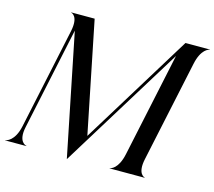

<svg xmlns="http://www.w3.org/2000/svg" viewBox="-139 -916 1187 1064"><g transform="rotate(15 455.0 -384.0)"><path d="M329.5 12 766 -697 639 -100C620.5 -11.5 577.5 -1.5 572 -1.5V0H773V-1.5C770.5 -1.5 728.5 -11.5 747.5 -100L871 -680C889.5 -768.5 932.5 -778.5 938 -778.5V-780H798L406 -142L277 -780H142.5V-778.5C145.5 -778.5 187 -768.5 168.5 -680L45 -100C26 -11.5 -21.5 -1.5 -27.5 -1.5V0H94V-1.5C91 -1.5 44 -11.5 63 -100L188 -687.5Z"/></g></svg>

Font: Beautique Display Thin
Style: Bold
Weight: 500
Italic angle: -12°
Designer: Nhat-Quang Ngo
Version: Version 1.100;Glyphs 3.2.3 (3260)